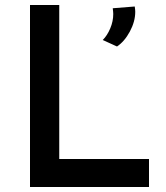

<svg xmlns="http://www.w3.org/2000/svg" viewBox="-20 -748 665 768"><path d="M217 -728V-112H576V0H100V-728ZM391 -588Q409 -606 421 -634.5Q433 -663 433 -692Q433 -699 431 -715L519 -722Q521 -708 521 -701Q521 -662 499.5 -622Q478 -582 448 -562Z"/></svg>

Font: Josefin Sans SemiBold
Style: Regular
Weight: 600
Designer: Santiago Orozco
Foundry: Typemade
Version: Version 2.000